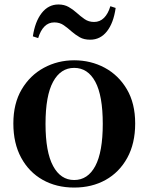

<svg xmlns="http://www.w3.org/2000/svg" viewBox="-20 -821 663 857"><path d="M311 16.2Q231.7 16.2 170.5 -18.3Q109.3 -52.8 74.5 -117Q39.6 -181.2 39.6 -269.8Q39.6 -359.1 76.8 -422Q114 -484.9 175.9 -518.4Q237.8 -551.9 311 -551.9Q385.1 -551.9 447.1 -518.8Q509 -485.6 546.2 -422.7Q583.4 -359.8 583.4 -269.8Q583.4 -180.5 548 -116.3Q512.6 -52 451.4 -17.9Q390.2 16.2 311 16.2ZM311 -17.5Q372 -17.5 405.4 -80.1Q438.7 -142.6 438.7 -268.1Q438.7 -394.2 405.4 -456.1Q372 -518 311 -518Q250.7 -518 217 -456.1Q183.2 -394.2 183.2 -268.1Q183.2 -142.6 217 -80.1Q250.7 -17.5 311 -17.5ZM126.7 -658.7Q136.2 -724.3 166 -762.6Q195.9 -801 240.7 -801Q267 -801 286.5 -789.8Q306 -778.6 321.4 -764.6Q339.2 -748.5 357.5 -735.7Q375.7 -723 399.9 -723Q425.9 -723 444.3 -741.3Q462.6 -759.6 472.6 -793.3L496.2 -785.5Q486.8 -718.5 457.3 -681.1Q427.8 -643.8 382.7 -643.8Q354.7 -643.8 336.2 -654.5Q317.7 -665.1 301.5 -678.9Q283.3 -695.2 265 -708.1Q246.8 -721 222.3 -721Q196.6 -721 178.6 -702.9Q160.6 -684.9 150.4 -651Z"/></svg>

Font: Noto Serif SC ExtraLight
Style: Regular
Weight: 200
Designer: Ryoko NISHIZUKA 西塚涼子 (kana & ideographs); Frank Grießhammer (Latin, Greek & Cyrillic); Wenlong ZHANG 张文龙 (bopomofo); San
Foundry: Adobe
Version: Version 2.002-H1;hotconv 1.1.0;makeotfexe 2.6.0